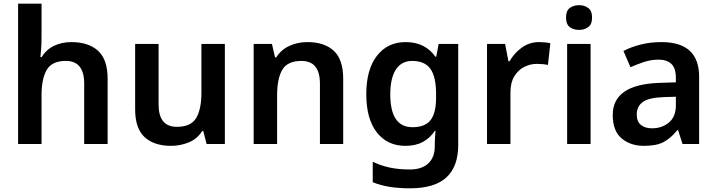

<svg xmlns="http://www.w3.org/2000/svg" viewBox="-20 -780 3882 1040"><path d="M205 -581Q205 -545 203 -517Q201 -489 199 -471H206Q232 -513 274 -532.5Q316 -552 367 -552Q459 -552 511 -505Q563 -458 563 -353V0H436V-327Q436 -450 337 -450Q261 -450 233 -401.5Q205 -353 205 -264V0H78V-760H205Z M1198 -542V0H1099L1081 -70H1075Q1049 -28 1003 -9Q957 10 906 10Q815 10 763.5 -37Q712 -84 712 -188V-542H839V-214Q839 -93 938 -93Q1014 -93 1042.5 -140.5Q1071 -188 1071 -278V-542Z M1645 -552Q1737 -552 1788 -505Q1839 -458 1839 -353V0H1713V-327Q1713 -450 1613 -450Q1537 -450 1509 -402Q1481 -354 1481 -264V0H1354V-542H1453L1470 -469H1476Q1502 -510 1546.5 -531Q1591 -552 1645 -552Z M2177 -552Q2231 -552 2271.5 -531.5Q2312 -511 2338 -473H2343L2356 -542H2462V6Q2462 122 2398 181Q2334 240 2201 240Q2139 240 2090 232Q2041 224 1999 207V96Q2042 117 2090.5 127.5Q2139 138 2200 138Q2265 138 2300 105Q2335 72 2335 13V-3Q2335 -16 2336.5 -36.5Q2338 -57 2339 -71H2335Q2310 -33 2271 -11.5Q2232 10 2176 10Q2078 10 2021 -63Q1964 -136 1964 -270Q1964 -403 2021.5 -477.5Q2079 -552 2177 -552ZM2212 -450Q2155 -450 2124.5 -403.5Q2094 -357 2094 -269Q2094 -91 2214 -91Q2282 -91 2312 -129Q2342 -167 2342 -250V-272Q2342 -364 2311.5 -407Q2281 -450 2212 -450Z M2900 -552Q2915 -552 2932 -550.5Q2949 -549 2961 -546L2948 -428Q2936 -431 2920.5 -432.5Q2905 -434 2887 -434Q2852 -434 2819.5 -417.5Q2787 -401 2766 -367Q2745 -333 2745 -281V0H2618V-542H2716L2734 -448H2740Q2764 -491 2805.5 -521.5Q2847 -552 2900 -552Z M3117 -752Q3145 -752 3166 -737Q3187 -722 3187 -685Q3187 -648 3166 -633Q3145 -618 3117 -618Q3087 -618 3066.5 -633Q3046 -648 3046 -685Q3046 -722 3066.5 -737Q3087 -752 3117 -752ZM3179 -542V0H3052V-542Z M3563 -552Q3767 -552 3767 -364V0H3677L3653 -75H3649Q3613 -31 3574.5 -10.5Q3536 10 3468 10Q3395 10 3347 -30.5Q3299 -71 3299 -157Q3299 -322 3550 -331L3641 -334V-357Q3641 -412 3616 -434.5Q3591 -457 3547 -457Q3508 -457 3469.5 -444.5Q3431 -432 3395 -416L3357 -504Q3397 -525 3449.5 -538.5Q3502 -552 3563 -552ZM3575 -254Q3493 -251 3461 -227Q3429 -203 3429 -160Q3429 -121 3452 -103Q3475 -85 3511 -85Q3566 -85 3603.5 -116.5Q3641 -148 3641 -210V-256Z"/></svg>

Font: Noto Sans Canadian Aboriginal SemiBold
Style: Regular
Weight: 600
Designer: Monotype Design Team, Typotheque's Kevin King
Foundry: Monotype Imaging Inc.
Version: Version 2.004; ttfautohint (v1.8.4.7-5d5b)